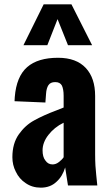

<svg xmlns="http://www.w3.org/2000/svg" viewBox="-20 -854 506 884"><path d="M98 -11C78 -24 63 -42 53 -63C42 -84 37 -107 37 -130C37 -173 47 -208 67 -236C86 -263 110 -285 138 -300C165 -315 200 -331 243 -347L273 -359V-413C273 -434 270 -449 265 -460C259 -471 249 -476 234 -476C219 -476 209 -471 203 -462C197 -453 193 -439 192 -422L189 -382L47 -388L48 -407C53 -470 72 -516 105 -545C138 -574 186 -588 247 -588C304 -588 346 -572 375 -541C404 -510 418 -467 418 -412V-143C418 -106 420 -75 423 -49C426 -22 427 -6 428 0H293C290 -19 286 -47 280 -83C272 -56 259 -34 240 -17C221 1 197 10 168 10C141 10 118 3 98 -11ZM250 -107C259 -114 267 -121 273 -130V-289C244 -275 221 -256 203 -233C185 -210 176 -186 176 -162C176 -142 180 -126 189 -115C197 -103 208 -97 222 -97C231 -97 241 -100 250 -107ZM181 -834H309L404 -646H293L245 -766L198 -646H88Z"/></svg>

Font: Oswald SemiBold
Style: Regular
Weight: 400
Version: Version